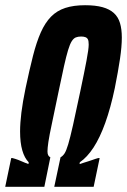

<svg xmlns="http://www.w3.org/2000/svg" viewBox="-37 -716 487 736"><path d="M-17 0 6 -110H11Q16 -109 21.5 -107Q27 -105 33 -103Q39 -101 45 -98Q51 -95 58 -92.5Q65 -90 72 -87L73 -94Q57 -110 48.5 -139.5Q40 -169 40 -212Q40 -244 45 -284.5Q50 -325 61 -378Q76 -449 89.5 -502Q103 -555 119.5 -592Q136 -629 158.5 -652Q181 -675 213 -685.5Q245 -696 289 -696Q329 -696 356 -688.5Q383 -681 399.5 -666Q416 -651 423 -627.5Q430 -604 430 -572Q430 -538 423 -490.5Q416 -443 403 -378Q387 -302 366.5 -245Q346 -188 321.5 -150.5Q297 -113 269 -94L268 -87Q277 -90 285 -92.5Q293 -95 301 -97.5Q309 -100 316 -102.5Q323 -105 329 -107Q335 -109 339 -110H345L322 0H171L195 -113Q204 -118 210.5 -128Q217 -138 224.5 -163Q232 -188 243 -237Q254 -286 271 -367Q286 -438 294.5 -483Q303 -528 303 -545Q303 -559 300 -565Q297 -571 290.5 -573.5Q284 -576 274 -576Q262 -576 253.5 -572.5Q245 -569 238 -558Q231 -547 224 -524Q217 -501 208.5 -463Q200 -425 188 -367Q172 -289 162 -242.5Q152 -196 148.5 -172Q145 -148 145 -136Q145 -127 147.5 -121.5Q150 -116 156 -113L133 0Z"/></svg>

Font: Saira ExtraCondensed ExtraBold
Style: Italic
Weight: 800
Width: 2
Italic angle: -12°
Designer: Hector Gatti with collaboration of the Omnibus-Type team
Foundry: Omnibus-Type
Version: Version 1.101